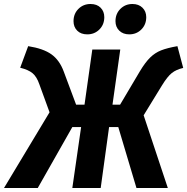

<svg xmlns="http://www.w3.org/2000/svg" viewBox="-56 -941 937 961"><path d="M861 -601Q826 -593 804 -575.5Q782 -558 755 -514L663 -364L784 0H627L536 -305H490L448 0H306L350 -305H306L133 0H-36L192 -379L141 -519Q128 -557 107 -574.5Q86 -592 45 -602L85 -710Q161 -698 201.5 -669Q242 -640 263 -583L325 -417H367L406 -693H546L507 -417H545L644 -584Q671 -629 695.5 -653Q720 -677 750.5 -689Q781 -701 832 -710ZM312 -835Q312 -872 336.5 -896.5Q361 -921 397 -921Q429 -921 447.5 -902.5Q466 -884 466 -855Q466 -818 441.5 -793.5Q417 -769 381 -769Q349 -769 330.5 -787.5Q312 -806 312 -835ZM522 -835Q522 -872 546.5 -896.5Q571 -921 607 -921Q638 -921 657 -902.5Q676 -884 676 -855Q676 -818 651.5 -793.5Q627 -769 591 -769Q560 -769 541 -787.5Q522 -806 522 -835Z"/></svg>

Font: Fira Sans Condensed
Style: Bold Italic
Weight: 700
Width: 3
Italic angle: -8°
Designer: Carrois Corporate & Edenspiekermann AG
Foundry: Carrois Corporate GbR & Edenspiekermann AG
Version: Version 4.203